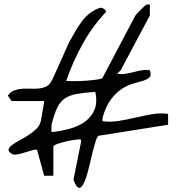

<svg xmlns="http://www.w3.org/2000/svg" viewBox="-20 -869 837 894"><path d="M322.3 -34.2Q324.2 -43 329.1 -66.9Q334 -90.8 339.4 -118.2Q344.7 -145.5 349.6 -169.4Q354.5 -193.4 356.4 -203.1Q357.4 -205.1 357.4 -211.4Q357.4 -217.8 356.4 -219.7Q351.6 -220.7 331.1 -218.3Q310.5 -215.8 288.1 -210.4Q265.6 -205.1 247.1 -198.7Q228.5 -192.4 228.5 -185.5V-50.8H185.5L153.3 -168.9Q151.4 -174.8 135.7 -170.9Q120.1 -167 100.6 -160.6Q81.1 -154.3 62 -150.4Q43 -146.5 34.2 -153.3Q17.6 -164.1 20 -173.8Q22.5 -183.6 36.1 -193.8Q49.8 -204.1 70.8 -215.3Q91.8 -226.6 112.3 -239.7Q132.8 -252.9 148.9 -268.6Q165 -284.2 169.9 -304.7Q170.9 -310.5 173.3 -323.7Q175.8 -336.9 178.2 -351.6Q180.7 -366.2 183.1 -379.4Q185.5 -392.6 185.5 -398.4H34.2L16.6 -423.8Q28.3 -441.4 45.4 -447.8Q62.5 -454.1 82 -455.6Q101.6 -457 122.1 -456.1Q142.6 -455.1 161.1 -457Q179.7 -459 195.3 -466.3Q210.9 -473.6 219.7 -492.2Q222.7 -496.1 229 -510.3Q235.4 -524.4 244.1 -543.5Q252.9 -562.5 262.7 -584.5Q272.5 -606.4 280.8 -625.5Q289.1 -644.5 295.4 -658.7Q301.8 -672.9 304.7 -677.7Q317.4 -699.2 330.6 -722.7Q343.8 -746.1 359.9 -767.6Q376 -789.1 396 -805.7Q416 -822.3 441.4 -831.1Q452.1 -835 460.9 -829.6Q469.7 -824.2 474.6 -814.5Q409.2 -745.1 363.8 -662.6Q318.4 -580.1 288.1 -492.2Q297.9 -491.2 324.2 -491.2Q350.6 -491.2 379.4 -493.2Q408.2 -495.1 431.6 -498.5Q455.1 -502 458 -507.8L610.4 -796.9Q611.3 -798.8 618.2 -805.7Q625 -812.5 632.8 -820.8Q640.6 -829.1 648.4 -836.4Q656.2 -843.8 661.1 -846.7Q663.1 -848.6 669.4 -848.6Q675.8 -848.6 677.7 -846.7V-796.9L542 -542L525.4 -525.4Q544.9 -522.5 564 -525.4Q583 -528.3 601.6 -533.2Q620.1 -538.1 638.7 -541.5Q657.2 -544.9 677.7 -542Q685.5 -519.5 676.8 -509.8Q668 -500 648.4 -493.7Q628.9 -487.3 602.5 -480.5Q576.2 -473.6 549.3 -456.5Q522.5 -439.5 498 -408.2Q473.6 -377 458 -322.3Q457 -320.3 457 -313.5Q457 -306.6 458 -304.7Q496.1 -299.8 534.2 -306.2Q572.3 -312.5 610.4 -321.3Q648.4 -330.1 686.5 -336.9Q724.6 -343.8 762.7 -338.9V-288.1L441.4 -237.3Q433.6 -236.3 426.8 -215.3Q419.9 -194.3 412.1 -164.1Q404.3 -133.8 396.5 -99.6Q388.7 -65.4 379.9 -39.6Q371.1 -13.7 360.8 -1Q350.6 11.7 338.9 0Q336.9 -1 334.5 -5.9Q332 -10.7 329.1 -15.6L324.2 -26.4Q322.3 -32.2 322.3 -34.2ZM219.7 -253.9Q258.8 -257.8 299.3 -268.1Q339.8 -278.3 371.1 -299.3Q402.3 -320.3 418.5 -354.5Q434.6 -388.7 423.8 -441.4Q371.1 -437.5 337.4 -431.6Q303.7 -425.8 281.7 -410.6Q259.8 -395.5 246.1 -366.7Q232.4 -337.9 219.7 -288.1Z"/></svg>

Font: Over the Rainbow
Style: Regular
Weight: 400
Designer: Kimberly Geswein
Foundry: Kimberly Geswein
Version: Version 1.002 2010